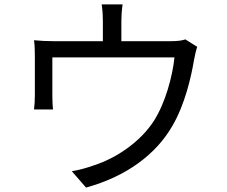

<svg xmlns="http://www.w3.org/2000/svg" viewBox="-20 -821 1040 878"><path d="M540.6 -801H445.1C449.4 -769.9 450.4 -746.6 450.4 -725.8C450.4 -702.7 450.4 -631.6 450.4 -592.3H535C535 -627.6 535 -702.7 535 -725.8C535 -746.6 536.4 -769.9 540.6 -801ZM881.9 -606.8 827.5 -640.9C814.9 -636.4 796.4 -632.6 759.1 -632.6H229.2C194.1 -632.6 164.7 -634.2 135.6 -637C139 -615 139.4 -581.2 139.4 -560C139.4 -525.3 139.4 -416.1 139.4 -384.4C139.4 -365 138 -337.9 135.6 -320.5H222.7C220.4 -335.8 219.4 -362.2 219.4 -379.9C219.4 -410.3 219.4 -517.2 219.4 -558.5H777.9C768.8 -473 737.3 -352.1 683.2 -267.5C621.9 -172.5 512.3 -98.1 411.7 -65.7C379.9 -54 341.5 -43.3 308.4 -38L373.4 36.7C556.4 -13.2 694.2 -115.1 768.9 -246.5C824.7 -341.8 853.9 -466.7 867.2 -546.7C870.6 -565.5 876.6 -592.4 881.9 -606.8Z"/></svg>

Font: Source Han Sans JP VF
Style: Regular
Weight: 250
Designer: Ryoko NISHIZUKA 西塚涼子 (kana, bopomofo & ideographs); Paul D. Hunt (Latin, Greek & Cyrillic); Sandoll Communications 산돌커뮤니
Foundry: Adobe
Version: Version 2.004;hotconv 1.0.118;makeotfexe 2.5.65603